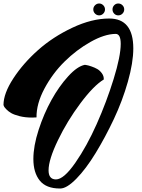

<svg xmlns="http://www.w3.org/2000/svg" viewBox="-20 -895 811 1099"><path d="M466 -524Q470 -523 477.5 -522Q485 -521 504 -514.5Q523 -508 537.5 -499.5Q552 -491 563.5 -475Q575 -459 574 -440Q516 -405 440.5 -304Q365 -203 311.5 -92Q258 19 258 80Q258 131 299 132Q300 132 300 132Q345 132 411 37Q477 -58 533.5 -185Q590 -312 630.5 -443Q671 -574 671 -644Q671 -701 642 -701Q641 -701 641 -701Q578 -700 498 -655Q418 -610 349.5 -542.5Q281 -475 234.5 -388Q188 -301 189 -223Q176 -222 164 -222Q124 -222 92.5 -230Q61 -238 44.5 -247.5Q28 -257 16.5 -269Q5 -281 3 -286Q1 -291 0 -294Q0 -360 56.5 -446.5Q113 -533 198 -608.5Q283 -684 394.5 -736.5Q506 -789 605 -789Q743 -789 743 -618Q743 -537 712 -427.5Q681 -318 632 -214Q583 -110 527.5 -19Q472 72 417 128Q362 184 325 184Q324 184 323 184Q244 184 207.5 138.5Q171 93 171 15Q171 -59 201 -151.5Q231 -244 274.5 -322.5Q318 -401 370.5 -458.5Q423 -516 466 -524ZM633.5 -865Q643 -875 657 -875Q671 -875 681 -865Q691 -855 691 -841Q691 -827 681 -817Q671 -807 657 -807Q643 -807 633.5 -817Q624 -827 624 -841Q624 -855 633.5 -865ZM524 -865Q534 -875 547.5 -875Q561 -875 571 -865Q581 -855 581 -841Q581 -827 571 -817Q561 -807 547.5 -807Q534 -807 524 -817Q514 -827 514 -841Q514 -855 524 -865Z"/></svg>

Font: Vervelle
Style: Script
Weight: 400
Monospace: yes
Designer: Nur Solikh
Foundry: Astageni Type
Version: Version 1.0